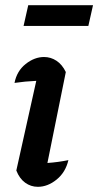

<svg xmlns="http://www.w3.org/2000/svg" viewBox="-20 -713 379 741"><path d="M244 -95Q233 -48 198.5 -20Q164 8 126 8Q99 8 77 -8Q55 -24 43 -55L120 -401Q76 -399 36 -393Q45 -439 79 -466Q113 -493 150 -493Q176 -493 198 -478.5Q220 -464 234 -435L163 -84Q205 -87 244 -95ZM71 -613 89 -693H339L321 -613Z"/></svg>

Font: Piazzolla SemiBold
Style: Italic
Weight: 600
Italic angle: -11.3°
Designer: Juan Pablo del Peral
Foundry: Huerta Tipografica
Version: Version 1.330